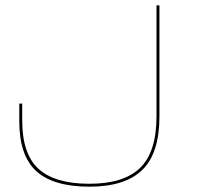

<svg xmlns="http://www.w3.org/2000/svg" viewBox="-20 -695 745 722"><path d="M316.5 7Q450 7 514.8 -55.8Q579.5 -118.5 579.5 -257V-675H568.5V-257.5Q568.5 -123.5 507 -63.8Q445.5 -4 316.5 -4Q186.5 -4 125 -60Q63.5 -116 63.5 -242V-305.5H52.5V-239.5Q52.5 -109.5 116.8 -51.2Q181 7 316.5 7Z"/></svg>

Font: Anybody Expanded Thin
Style: Regular
Weight: 250
Width: 7
Version: Version 1.113;gftools[0.9.25]